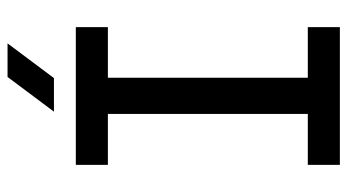

<svg xmlns="http://www.w3.org/2000/svg" viewBox="-226 -695 921 509"><g transform="rotate(-90 234.5 -440.5)"><path d="M52 0V-85H187V-615H52V-700H417V-615H283V-85H417V0ZM193 -758 285 -881H374L282 -758Z"/></g></svg>

Font: MuseoModerno
Style: Regular
Weight: 400
Designer: Pablo Cosgaya, Héctor Gatti, Marcela Romero, and the Authors of The MuseoModerno Project.
Foundry: Omnibus-Type Team
Version: Version 1.001